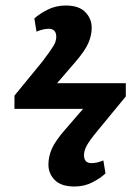

<svg xmlns="http://www.w3.org/2000/svg" viewBox="-20 -600 506 693"><path d="M434.1 -252 332 -127.9Q303.7 -93.8 293.5 -75.2Q283.2 -56.6 283.2 -40Q283.2 -11.2 310.1 -11.2Q330.6 -11.2 353 -21L360.8 25.9Q342.8 43 313.5 58.1Q284.2 73.2 249 73.2Q200.7 73.2 177.7 49.8Q154.8 26.4 154.8 -5.9Q154.8 -34.2 166.7 -62.3Q178.7 -90.3 214.8 -131.8L279.8 -207H32.2V-254.9L133.8 -378.9Q163.6 -418.5 173.3 -434.8Q183.1 -451.2 183.1 -466.8Q183.1 -496.1 155.8 -496.1Q136.2 -496.1 111.8 -485.8L104 -533.2Q121.6 -549.8 151.6 -564.9Q181.6 -580.1 216.8 -580.1Q265.1 -580.1 288.1 -556.2Q311 -532.2 311 -500Q311 -472.2 298.8 -444.3Q286.6 -416.5 251 -375L186 -299.8H434.1Z"/></svg>

Font: Literata Book
Style: Bold Italic
Weight: 700
Italic angle: -3°
Designer: Latin by Veronika Burian and Jose Scaglione. Greek by Irene Vlachou. Cyrillic by Vera Evstafieva
Foundry: TypeTogether
Version: Version 1.003;PS 001.003;hotconv 1.0.88;makeotf.lib2.5.64775